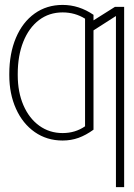

<svg xmlns="http://www.w3.org/2000/svg" viewBox="-20 -558 541 777"><path d="M324.2 -46.9V-482.4Q283.2 -507.8 233.4 -507.8Q178.7 -507.8 137.7 -476.6Q96.7 -445.3 74.2 -388.9Q51.8 -332.5 51.8 -258.8V-253.9Q51.8 -185.5 74.7 -132.3Q97.7 -79.1 138.9 -49.3Q180.2 -19.5 233.4 -19.5Q284.7 -19.5 324.2 -46.9ZM482.4 199.2H449.2V-493.2L358.4 -435.1V-33.2Q328.1 -11.2 297.9 -0.2Q267.6 10.7 233.4 10.7Q169.9 10.7 120.8 -23.4Q71.8 -57.6 44.7 -117.9Q17.6 -178.2 17.6 -253.9V-258.8Q17.6 -341.3 44.4 -404.8Q71.3 -468.3 120.1 -503.2Q168.9 -538.1 233.4 -538.1Q299.8 -538.1 358.4 -498V-475.6L445.3 -530.3H482.4Z"/></svg>

Font: Pretendard Thin
Style: Regular
Weight: 100
Designer: Base glyphs from Inter by Rasmus Andersson; Hangeul glyphs from Noto Sans CJK(Source Han Sans) by Jang Soo-young and Kan
Foundry: Kil Hyung-jin
Version: Version 1.309